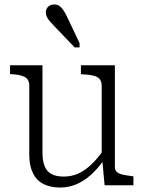

<svg xmlns="http://www.w3.org/2000/svg" viewBox="-20 -829 647 859"><path d="M170 -537V-146Q170 -110 179.5 -86Q189 -62 210 -50.5Q231 -39 266 -39Q300 -39 330 -52.5Q360 -66 388.5 -93Q417 -120 444 -159L447 -116Q418 -75 387 -47Q356 -19 321.5 -4.5Q287 10 249 10Q205 10 174 -6Q143 -22 127 -55Q111 -88 111 -136V-444Q111 -474 91 -484.5Q71 -495 34 -497H25V-537ZM494 -537V-81Q494 -67 503.5 -59Q513 -51 530 -47.5Q547 -44 570 -41L577 -40V0H448L437 -120L435 -125V-444Q435 -474 414 -484.5Q393 -495 354 -496L342 -497V-537ZM280 -754 336 -636V-617H314L220 -715Q210 -726 202 -735Q194 -744 189.5 -754Q185 -764 185 -774Q185 -789 195.5 -799Q206 -809 223 -809Q237 -809 246.5 -802Q256 -795 264 -783Q272 -771 280 -754Z"/></svg>

Font: Roboto Serif SemiCondensed ExtraLight
Style: Regular
Weight: 250
Width: 4
Designer: Greg Gazdowicz
Foundry: Commercial Type
Version: Version 1.007